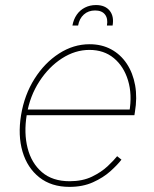

<svg xmlns="http://www.w3.org/2000/svg" viewBox="-20 -729 612 761"><path d="M255.4 11.7Q183.6 11.7 136 -25.9Q88.4 -63.5 69.3 -127.9Q50.3 -192.4 63.5 -272.9Q76.7 -353 116.7 -416.5Q156.7 -480 213.9 -516.8Q271 -553.7 335 -553.7Q383.3 -553.7 420.7 -533.4Q458 -513.2 482.4 -476.6Q506.8 -439.9 515.6 -390.9Q524.4 -341.8 514.6 -284.2L512.7 -272.5H75.2L78.6 -294.9H504.4L492.7 -286.1Q504.4 -354.5 487.5 -410.2Q470.7 -465.8 431.4 -498.5Q392.1 -531.2 334.5 -531.2Q277.8 -531.2 225.6 -497.6Q173.3 -463.9 136 -406.2Q98.6 -348.6 86.4 -276.4L85.9 -273.4Q74.2 -201.7 89.4 -142.1Q104.5 -82.5 146.2 -46.6Q188 -10.7 255.9 -10.7Q307.1 -10.7 344.5 -28.8Q381.8 -46.9 406.7 -70.3Q431.6 -93.8 444.3 -109.9L461.4 -96.2Q445.8 -75.7 417.5 -50.3Q389.2 -24.9 348.6 -6.6Q308.1 11.7 255.4 11.7ZM267.1 -627.9Q271.5 -652.3 284.2 -670.7Q296.9 -689 316.7 -699Q336.4 -709 360.4 -709Q396.5 -709 414.6 -686.8Q432.6 -664.6 426.3 -627.9H403.8Q408.7 -655.3 396.2 -671.4Q383.8 -687.5 356.9 -687.5Q330.1 -687.5 312.3 -671.4Q294.4 -655.3 289.6 -627.9Z"/></svg>

Font: Inter Tight Thin
Style: Italic
Weight: 250
Italic angle: -9.39999°
Designer: Rasmus Andersson
Foundry: rsms
Version: Version 3.004